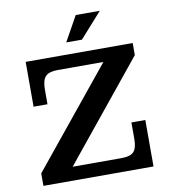

<svg xmlns="http://www.w3.org/2000/svg" viewBox="-95 -966 923 1046"><g transform="rotate(-10 367.0 -443.0)"><path d="M318 -748 395 -886H528L405 -748ZM60 0V-69L499 -608H245Q198 -608 178.5 -587.5Q159 -567 159 -516V-434H82V-682H674V-615L235 -75H506Q554 -75 573 -95Q592 -115 592 -165V-257H669V0Z"/></g></svg>

Font: Montagu Slab 16pt Medium
Style: Regular
Weight: 500
Designer: Florian Karsten
Foundry: Florian Karsten
Version: Version 1.000; ttfautohint (v1.8.3)